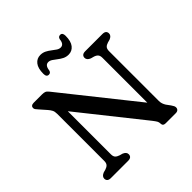

<svg xmlns="http://www.w3.org/2000/svg" viewBox="-227 -1068 1246 1246"><g transform="rotate(-45 396.0 -445.0)"><path d="M279.2 -27.6Q279.2 -14.6 271.1 -7.3Q262.9 0 246 0H87.6Q71 0 62.7 -7.3Q54.4 -14.6 54.4 -27.6Q54.4 -48.2 81 -58.8L101 -64.2Q118.3 -69.6 127.1 -79.5Q136 -89.3 136 -109.4V-541.2Q136 -562.7 129.4 -575.2Q122.9 -587.8 111.2 -601.2L70.2 -647.8Q61.6 -657.5 56.7 -663.9Q51.8 -670.4 51.8 -678.8Q51.8 -688.5 58.8 -694.2Q65.9 -700 78.8 -700H156.2Q170.9 -700 181.2 -696.3Q191.5 -692.6 203 -677.8L621.9 -152.6L600.9 -101.6V-590.6Q600.9 -610.7 591.9 -620.7Q582.9 -630.7 565 -635.8L545 -641.2Q518.4 -651.8 518.4 -672.4Q518.4 -685.4 526.7 -692.7Q535 -700 551.6 -700H710Q726.9 -700 735.1 -692.7Q743.2 -685.4 743.2 -672.4Q743.2 -651.8 716.6 -641.2L696.6 -635.8Q678.9 -630.5 670.3 -620.7Q661.6 -610.9 661.6 -590.6V-135Q661.6 -119.5 665.7 -107.9Q669.7 -96.2 676.4 -85.6L697.6 -56.6Q704.8 -45.7 708.1 -39.1Q711.4 -32.4 711.4 -25Q711.4 -14 704.1 -7Q696.7 0 683.2 0H590.2Q565.6 0 565.6 -22.4Q565.6 -35.2 560 -45Q554.5 -54.7 539.8 -73.6L165.1 -544.2L196.7 -576.2V-109.4Q196.7 -89.1 205.7 -79.6Q214.6 -70 232.6 -64.2L252.6 -58.8Q279.2 -48.2 279.2 -27.6ZM460.6 -760.1Q439 -760.1 421.3 -769Q403.5 -778 388.5 -790Q373.4 -802 359.8 -810.9Q346.1 -819.9 332.6 -819.9Q303.9 -819.9 298.9 -777.5Q294.9 -758.8 277.8 -758.8Q256.2 -758.8 256.2 -788.3Q256.2 -838.6 276.3 -863.8Q296.4 -889 328.5 -889Q350.1 -889 367.9 -880.1Q385.6 -871.1 400.7 -859.1Q415.7 -847.1 429.4 -838.2Q443 -829.2 456.8 -829.2Q485.8 -829.2 490.2 -871.5Q494.2 -890.3 512.1 -890.3Q532.9 -890.3 532.9 -860.7Q532.9 -810.4 512.7 -785.3Q492.5 -760.1 460.6 -760.1Z"/></g></svg>

Font: Fraunces SuperSoft 9pt
Style: Regular
Weight: 900
Version: Version 1.000;[b76b70a41]